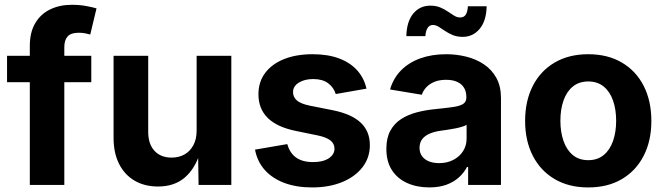

<svg xmlns="http://www.w3.org/2000/svg" viewBox="-20 -782 2814 812"><path d="M366.1 -545.9V-434.3H9.8V-545.9ZM106.1 0V-587.8Q106.1 -646 129.3 -684.6Q152.4 -723.2 192.5 -742.4Q232.6 -761.7 283 -761.7Q317.7 -761.7 346.2 -756.2Q374.8 -750.7 388.2 -746.5L361.7 -636Q352.8 -638.7 340.2 -641.1Q327.6 -643.5 313 -643.5Q279.6 -643.5 265.8 -627.7Q252 -611.8 252 -583V0Z M648.3 6.8Q591.8 6.8 549.4 -17.8Q507 -42.5 483.7 -88.7Q460.3 -134.9 460.3 -198.7V-545.9H606.8V-224.2Q606.8 -173.3 633.1 -144.4Q659.5 -115.5 705.8 -115.5Q736.9 -115.5 760.7 -129Q784.4 -142.6 798 -168.3Q811.6 -194 811.6 -229.8V-545.9H958.3V0H819.8L817.7 -136.3H826.2Q804.5 -67.5 760.5 -30.3Q716.5 6.8 648.3 6.8Z M1299.8 10.7Q1233.9 10.7 1183.1 -8.2Q1132.3 -27.1 1100.1 -62.8Q1068 -98.6 1058.5 -149.2L1195 -172.6Q1205.6 -134.6 1232.4 -115.6Q1259.2 -96.5 1304.1 -96.5Q1345.9 -96.5 1370.3 -112.5Q1394.6 -128.5 1394.6 -153Q1394.6 -174.4 1377.3 -188.1Q1360 -201.7 1324 -209.2L1230 -228.5Q1151 -244.8 1112 -283.5Q1073 -322.2 1073 -383.5Q1073 -435.9 1101.6 -473.8Q1130.2 -511.7 1181.6 -532.2Q1233.1 -552.7 1302 -552.7Q1366.9 -552.7 1414.2 -534.8Q1461.6 -516.9 1490.7 -484.4Q1519.8 -451.8 1529.9 -407.1L1400 -384.3Q1391.4 -412.2 1367.8 -430Q1344.2 -447.7 1304.3 -447.7Q1268.2 -447.7 1243.7 -432.5Q1219.3 -417.3 1219.3 -392.3Q1219.3 -371.8 1235.1 -357.6Q1250.9 -343.4 1289.5 -335.3L1387.6 -315.8Q1466.8 -299.8 1505.5 -263.3Q1544.2 -226.8 1544.2 -168.3Q1544.2 -114.7 1512.8 -74.4Q1481.5 -34.2 1426.5 -11.7Q1371.4 10.7 1299.8 10.7Z M1795.5 10.6Q1743.5 10.6 1702.3 -7.8Q1661.1 -26.1 1637.5 -62.4Q1614 -98.7 1614 -152.6Q1614 -198.5 1630.7 -229.1Q1647.4 -259.7 1676.4 -278.4Q1705.4 -297.1 1742.4 -306.8Q1779.3 -316.6 1819.8 -320.4Q1867 -325.2 1896.1 -329.4Q1925.1 -333.6 1938.7 -342.5Q1952.3 -351.5 1952.3 -369.2V-371.6Q1952.3 -394.9 1942.3 -411.1Q1932.4 -427.3 1913.3 -435.9Q1894.3 -444.5 1866.5 -444.5Q1838.5 -444.5 1817.5 -436Q1796.5 -427.4 1783.2 -413.2Q1769.8 -399 1763.9 -381.3L1629.6 -403.6Q1643.5 -451.3 1676.2 -484.5Q1709 -517.7 1757.6 -535.2Q1806.2 -552.7 1866.9 -552.7Q1910.9 -552.7 1952.4 -542.3Q1993.9 -531.9 2026.9 -509.7Q2059.9 -487.6 2079.3 -452.4Q2098.7 -417.2 2098.7 -367.5V0H1959.8V-75.8H1955Q1941.8 -50.4 1919.8 -31Q1897.8 -11.5 1867 -0.4Q1836.1 10.6 1795.5 10.6ZM1836.8 -92.1Q1871.3 -92.1 1897.5 -105.9Q1923.7 -119.6 1938.5 -143Q1953.3 -166.4 1953.3 -195.2V-254.2Q1946.6 -249.7 1933.6 -245.8Q1920.5 -241.8 1904.4 -238.7Q1888.4 -235.6 1872.7 -233.3Q1857 -231 1844.9 -229.3Q1817.9 -225.7 1797.4 -216.9Q1776.9 -208.2 1765.6 -193.6Q1754.3 -179 1754.3 -156.9Q1754.3 -135.7 1765 -121.3Q1775.7 -106.9 1794.2 -99.5Q1812.7 -92.1 1836.8 -92.1ZM1936.8 -626.1Q1913.4 -626.1 1895 -633.6Q1876.7 -641.2 1862.1 -651.2Q1847.5 -661.3 1835.1 -668.8Q1822.6 -676.4 1811 -676.4Q1795.9 -676.4 1788 -663.2Q1780 -650.1 1779.1 -629.1H1698.5Q1700 -691 1727.6 -724.5Q1755.2 -758.1 1800.3 -758.1Q1823.8 -758.1 1841.8 -750.5Q1859.8 -743 1874.1 -733.1Q1888.3 -723.2 1900.8 -715.7Q1913.2 -708.1 1925.6 -708.1Q1942.3 -708.1 1949.9 -720.2Q1957.4 -732.2 1958.8 -755.6H2038.1Q2036.9 -693.9 2008.6 -660Q1980.3 -626.1 1936.8 -626.1Z M2467.8 10.7Q2385.7 10.7 2325.7 -24.6Q2265.7 -59.9 2233.3 -123.3Q2200.8 -186.6 2200.8 -270.6Q2200.8 -355.2 2233.3 -418.7Q2265.7 -482.2 2325.7 -517.4Q2385.7 -552.7 2467.8 -552.7Q2550.2 -552.7 2610 -517.4Q2669.9 -482.2 2702.3 -418.7Q2734.7 -355.2 2734.7 -270.6Q2734.7 -186.6 2702.3 -123.3Q2669.9 -59.9 2610 -24.6Q2550.2 10.7 2467.8 10.7ZM2467.8 -104.6Q2506.9 -104.6 2533.2 -126.3Q2559.5 -148.1 2572.6 -185.8Q2585.8 -223.5 2585.8 -271.1Q2585.8 -319.2 2572.6 -356.8Q2559.5 -394.3 2533.2 -415.9Q2506.9 -437.5 2467.8 -437.5Q2428.7 -437.5 2402.5 -415.9Q2376.3 -394.3 2363.2 -356.9Q2350 -319.5 2350 -271.1Q2350 -223.5 2363.2 -185.8Q2376.3 -148.1 2402.5 -126.3Q2428.7 -104.6 2467.8 -104.6Z"/></svg>

Font: Inter Variable LoSnoCo
Style: Regular
Weight: 400
Designer: Rasmus Andersson
Foundry: rsms
Version: Version 4.000;git-a52131595; featfreeze: case,dlig,ss01,ss02